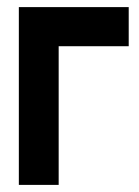

<svg xmlns="http://www.w3.org/2000/svg" viewBox="-20 -520 392 540"><path d="M33 -500V0H145V-390H342V-500Z"/></svg>

Font: Advent Pro Expanded
Style: Bold
Weight: 700
Width: 7
Designer: VivaRado, Andreas Kalpakidis
Foundry: VivaRado, Andreas Kalpakidis
Version: Version 3.000